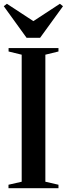

<svg xmlns="http://www.w3.org/2000/svg" viewBox="-24 -998 354 1018"><path d="M91 -34.5V-708L21.5 -725V-743H286V-725L216.5 -708V-34.5L286 -18.5V0H21V-18.5ZM117 -797.5 -4 -965 12.5 -978 153 -886 293.5 -978 310 -965 188.5 -797.5Z"/></svg>

Font: Merriweather 144pt SemiBold
Style: Regular
Weight: 600
Version: Version 2.100